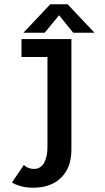

<svg xmlns="http://www.w3.org/2000/svg" viewBox="-20 -682 490 894"><path d="M420 -529.5H321L255 -611L188 -529.5H89L214 -662H295ZM312.5 -500V15.5Q312.5 97.5 265 144.8Q217.5 192 134.5 192Q100.5 192 74.5 184.2Q48.5 176.5 36 167.5L91 86Q109.5 104.5 138.5 104.5Q169 104.5 185 76.8Q201 49 201 2V-416.5H80V-500Z"/></svg>

Font: League Mono Condensed Medium
Style: Regular
Weight: 500
Width: 1
Designer: Tyler Finck
Foundry: The League of Moveable Type / Tyler Finck
Version: Version 2.210